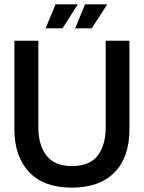

<svg xmlns="http://www.w3.org/2000/svg" viewBox="-20 -847 660 881"><path d="M310 14Q181 14 113.5 -57.5Q46 -129 46 -255V-660H156V-262Q156 -182 193 -133.5Q230 -85 310 -85Q392 -85 428.5 -133.5Q465 -182 465 -262V-660H574V-255Q574 -125 505 -55.5Q436 14 310 14ZM267 -717H189L235 -827H337ZM401 -717H325L370 -827H472Z"/></svg>

Font: Bricolage Grotesque 48pt Medium
Style: Regular
Weight: 500
Designer: Mathieu Triay
Foundry: Atelier Triay
Version: Version 1.000; ttfautohint (v1.8.4.7-5d5b);gftools[0.9.32]